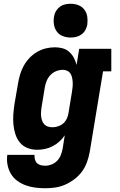

<svg xmlns="http://www.w3.org/2000/svg" viewBox="-20 -790 640 1023"><path d="M221 213Q194 213 167 209.5Q140 206 116 197Q92 188 71.5 173Q51 158 38 136Q25 114 20 87.5Q15 61 19 35H164Q163 47 166 59Q169 71 177 79Q185 87 197 90Q209 93 221 93Q238 93 255.5 86Q273 79 285.5 65.5Q298 52 304.5 35Q311 18 314 1L325 -69Q313 -51 296.5 -36Q280 -21 260.5 -11Q241 -1 220 3.5Q199 8 178 8Q151 8 126.5 -1.5Q102 -11 86 -30.5Q70 -50 62 -75Q54 -100 51.5 -126.5Q49 -153 51 -180.5Q53 -208 57 -235L76 -345Q80 -369 87 -393Q94 -417 106.5 -439.5Q119 -462 137 -481Q155 -500 177 -513Q199 -526 223.5 -532Q248 -538 273 -538Q294 -538 314 -532.5Q334 -527 349 -513.5Q364 -500 373.5 -482Q383 -464 388 -444L402 -530H573V-410H529L458 20Q453 47 443.5 73.5Q434 100 417.5 123Q401 146 377.5 164Q354 182 328 193.5Q302 205 275 209Q248 213 221 213ZM259 -112Q274 -112 289.5 -117Q305 -122 317 -132.5Q329 -143 336 -158Q343 -173 345 -188L363 -298Q365 -311 366.5 -324Q368 -337 367.5 -349.5Q367 -362 364.5 -374.5Q362 -387 356 -397Q350 -407 339 -412.5Q328 -418 315 -418Q297 -418 279.5 -411Q262 -404 249 -390.5Q236 -377 229 -360Q222 -343 219 -326L201 -216Q199 -204 198.5 -191.5Q198 -179 199.5 -167.5Q201 -156 205 -145.5Q209 -135 216.5 -127Q224 -119 235.5 -115.5Q247 -112 259 -112ZM356 -590Q335 -590 315 -597.5Q295 -605 283 -621.5Q271 -638 267.5 -659Q264 -680 268 -702Q270 -717 278 -730.5Q286 -744 298.5 -753.5Q311 -763 326.5 -766.5Q342 -770 356 -770Q378 -770 397.5 -762.5Q417 -755 429.5 -738.5Q442 -722 445 -701Q448 -680 445 -658Q442 -643 434.5 -629.5Q427 -616 414 -606.5Q401 -597 386 -593.5Q371 -590 356 -590Z"/></svg>

Font: Iosevka Slab HvExObl
Style: Regular
Weight: 900
Width: 7
Italic angle: -9°
Monospace: yes
Designer: Belleve Invis
Foundry: Belleve Invis
Version: Version 11.1.1; ttfautohint (v1.8.3)